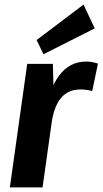

<svg xmlns="http://www.w3.org/2000/svg" viewBox="-20 -819 448 839"><path d="M99 -540H211L216 -356L166 0H23ZM177 -312Q193 -428 238.5 -489Q284 -550 357 -550Q371 -550 384 -547.5Q397 -545 408 -541L383 -421Q359 -428 332 -428Q279 -428 248 -392.5Q217 -357 206 -285ZM394 -695 170 -582 140 -644 345 -799Z"/></svg>

Font: Pathway Extreme Condensed
Style: Bold Italic
Weight: 700
Width: 3
Italic angle: -8°
Version: Version 1.001;gftools[0.9.26]